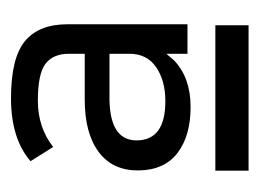

<svg xmlns="http://www.w3.org/2000/svg" viewBox="-82 -643 480 356"><g transform="rotate(-90 158.0 -465.0)"><path d="M19.5 -305.7H289.1V-244.1H19.5ZM161.1 -502Q75.2 -503.9 75.7 -451.2Q76.2 -398.4 148.4 -398.4Q186.5 -398.4 211.4 -415.5Q236.3 -432.6 236.3 -464.8V-502ZM291 -580.1V-357.4H236.3V-396.5L223.6 -381.8Q191.4 -351.6 137.7 -351.6Q84 -351.6 52.2 -376Q20.5 -400.4 20 -448.2Q19.5 -496.1 54.2 -522Q88.9 -547.9 151.4 -547.9H236.3V-577.1Q236.3 -606.4 217.8 -620.6Q199.2 -634.8 149.4 -634.8Q99.6 -634.8 63.5 -606.4Q54.7 -620.1 37.1 -648.4Q79.1 -684.6 153.8 -684.6Q228.5 -684.6 259.8 -658.7Q291 -632.8 291 -580.1Z"/></g></svg>

Font: BF_TEXT
Style: Regular
Weight: 400
Foundry: EA DICE
Version: Version 1.404